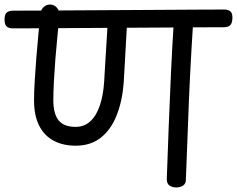

<svg xmlns="http://www.w3.org/2000/svg" viewBox="-64 -811 1044 846"><path d="M711 15Q692 14 681 5Q670 -4 671 -25Q675 -138 679.5 -257Q684 -376 689.5 -493Q695 -610 702 -717Q703 -735 715.5 -747Q728 -759 745 -759Q764 -759 776.5 -744.5Q789 -730 787 -711Q780 -605 774 -488Q768 -371 764 -252Q760 -133 755 -19Q755 -2 743 6.5Q731 15 711 15ZM269 -169Q214 -169 172.5 -191Q131 -213 108.5 -257.5Q86 -302 86 -369Q86 -407 89 -455Q92 -503 96 -555.5Q100 -608 105 -658.5Q110 -709 114 -751Q116 -768 128 -779.5Q140 -791 156 -791Q176 -791 188 -775.5Q200 -760 198 -742Q194 -701 189 -651.5Q184 -602 180 -551Q176 -500 173.5 -452.5Q171 -405 171 -369Q171 -310 194 -281Q217 -252 269 -252Q307 -252 333.5 -276Q360 -300 375.5 -345Q391 -390 395 -452Q397 -485 399.5 -529Q402 -573 405 -618.5Q408 -664 410 -700Q411 -718 423.5 -730.5Q436 -743 453 -743Q472 -743 484 -728Q496 -713 495 -694Q493 -659 490.5 -613.5Q488 -568 485.5 -523.5Q483 -479 481 -446Q475 -367 450.5 -304Q426 -241 381 -205Q336 -169 269 -169ZM-7 -686Q-26 -686 -35 -694.5Q-44 -703 -44 -725Q-44 -748 -34 -756Q-24 -764 -5 -764Q54 -764 130 -764.5Q206 -765 291.5 -765.5Q377 -766 465 -766.5Q553 -767 637.5 -767.5Q722 -768 795.5 -768.5Q869 -769 924 -769Q942 -769 951.5 -760.5Q961 -752 960 -730Q959 -707 949.5 -699Q940 -691 922 -691Q867 -691 794 -690.5Q721 -690 636.5 -689.5Q552 -689 464 -688.5Q376 -688 290 -687.5Q204 -687 128 -686.5Q52 -686 -7 -686Z"/></svg>

Font: Playpen Sans Deva
Style: Regular
Weight: 400
Designer: Pooja Saxena, Gunjan Panchal, Laura Meseguer, Veronika Burian, José Scaglione
Foundry: TypeTogether
Version: Version 2.000